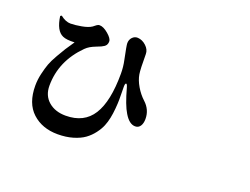

<svg xmlns="http://www.w3.org/2000/svg" viewBox="-121 -1018 1742 1337"><g transform="rotate(20 750.0 -350.0)"><path d="M204.1 -589.8Q149.4 -613.3 134.8 -718.8L144.5 -724.6Q183.6 -693.4 219.7 -693.4Q252.9 -693.4 300.8 -702.1Q348.6 -710.9 373 -727.5Q377.9 -731.4 384.8 -736.8Q391.6 -742.2 395 -744.6Q398.4 -747.1 403.8 -749.5Q409.2 -752 416 -752Q444.3 -752 480.5 -721.2Q516.6 -690.4 516.6 -668.9Q516.6 -651.4 508.3 -639.6Q500 -627.9 476.6 -617.2Q470.7 -614.3 445.3 -604.5Q419.9 -594.7 402.3 -584.5Q384.8 -574.2 370.1 -559.6Q230.5 -419.9 230.5 -237.3Q230.5 -164.1 279.8 -121.6Q329.1 -79.1 407.2 -79.1Q543 -79.1 606.4 -179.7Q669.9 -280.3 669.9 -486.3Q669.9 -536.1 659.2 -585Q638.7 -683.6 638.7 -700.2Q638.7 -726.6 655.3 -744.1Q671.9 -761.7 695.3 -760.7Q729.5 -758.8 757.8 -732.4Q786.1 -706.1 786.1 -673.8Q786.1 -560.5 792 -525.4Q798.8 -484.4 824.7 -440.4Q850.6 -396.5 885.7 -364.3Q938.5 -316.4 938.5 -247.1Q938.5 -214.8 925.3 -194.8Q912.1 -174.8 887.7 -174.8Q843.8 -174.8 806.6 -237.3Q774.4 -289.1 741.2 -410.2Q734.4 -434.6 727.1 -433.1Q719.7 -431.6 719.7 -406.2Q719.7 -404.3 720.2 -369.1Q720.7 -334 720.7 -310.1Q720.7 -286.1 717.3 -246.1Q713.9 -206.1 707 -172.9Q700.2 -139.6 688 -109.9Q675.8 -80.1 651.4 -47.9Q627 -15.6 594.7 7.8Q562.5 31.2 511.7 46.4Q460.9 61.5 399.4 61.5Q284.2 61.5 210.9 -5.9Q137.7 -73.2 137.7 -204.1Q137.7 -248 148.4 -293.9Q159.2 -339.8 170.4 -370.6Q181.6 -401.4 208.5 -448.2Q235.4 -495.1 247.1 -513.2Q258.8 -531.2 292 -580.1Q231.4 -577.1 204.1 -589.8Z"/></g></svg>

Font: Bpmf Zihi Serif Heavy
Style: Heavy
Weight: 900
Foundry: But Ko
Version: Version 1.320